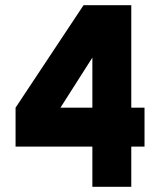

<svg xmlns="http://www.w3.org/2000/svg" viewBox="-20 -720 637 740"><path d="M336 0V-155H40V-305L302 -700H486V-305H537V-155H486V0ZM213 -305H336V-498Z"/></svg>

Font: Urbanist Black
Style: Regular
Weight: 900
Designer: Corey Hu
Foundry: Corey Hu
Version: Version 1.330; ttfautohint (v1.8.4.7-5d5b)